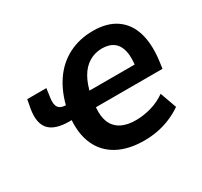

<svg xmlns="http://www.w3.org/2000/svg" viewBox="-113 -655 861 817"><g transform="rotate(-30 317.0 -247.0)"><path d="M383 10Q305 10 252 -19Q199 -48 175 -102Q151 -156 158 -229L167 -220H147Q76 -220 47.5 -251.5Q19 -283 30 -349L38 -392H132L126 -349Q121 -316 132 -301.5Q143 -287 172 -287H188L164 -273Q180 -345 215.5 -397Q251 -449 304.5 -476.5Q358 -504 425 -504Q494 -504 538 -473.5Q582 -443 599 -387Q616 -331 606 -252L601 -216H261L275 -226Q266 -154 297 -118.5Q328 -83 395 -83Q432 -83 470.5 -94Q509 -105 541 -128L570 -47Q543 -28 511.5 -15Q480 -2 448 4Q416 10 383 10ZM421 -420Q386 -420 357.5 -403Q329 -386 310 -353Q291 -320 282 -275L275 -291H523L505 -273Q513 -323 506 -355Q499 -387 477.5 -403.5Q456 -420 421 -420Z"/></g></svg>

Font: Nunito Sans 10pt SemiCondensed
Style: Bold Italic
Weight: 700
Width: 4
Italic angle: -9°
Designer: Vernon Adams
Foundry: Vernon Adams
Version: Version 3.101;gftools[0.9.27]